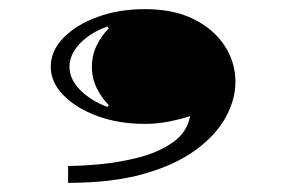

<svg xmlns="http://www.w3.org/2000/svg" viewBox="-20 -249 635 420"><path d="M129 151V114Q159 114 201 110Q243 106 285 95Q327 84 358 62.5Q389 41 396 5Q374 12 349 17Q324 22 297 22Q240 22 193.5 5Q147 -12 119 -40.5Q91 -69 91 -103Q91 -138 119 -166.5Q147 -195 193.5 -212Q240 -229 297 -229Q361 -229 405 -206.5Q449 -184 472 -148Q495 -112 495 -70Q495 -31 473.5 8Q452 47 407.5 79.5Q363 112 294 131.5Q225 151 129 151ZM215 -15 218 -19Q202 -35 191.5 -56.5Q181 -78 181 -103Q181 -128 191.5 -149.5Q202 -171 218 -187L215 -191Q178 -178 155 -154Q132 -130 132 -103Q132 -76 155 -52.5Q178 -29 215 -15Z"/></svg>

Font: Diplomata SC
Style: Regular
Weight: 400
Designer: Eduardo Rodriguez Tunni
Foundry: Eduardo Rodriguez Tunni
Version: Version 1.002; ttfautohint (v1.8.4.7-5d5b);gftools[0.9.23]